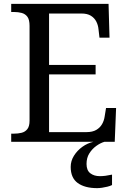

<svg xmlns="http://www.w3.org/2000/svg" viewBox="-20 -734 663 994"><path d="M38 0V-42H51Q73 -42 91.5 -46.5Q110 -51 121.5 -65.5Q133 -80 133 -109V-600Q133 -632 122 -647Q111 -662 92.5 -667Q74 -672 51 -672H38V-714H542L547 -539H495L490 -582Q488 -604 478.5 -622.5Q469 -641 450.5 -652.5Q432 -664 402 -664H234V-398H475V-349H234V-50H427Q459 -50 478.5 -61.5Q498 -73 508.5 -91.5Q519 -110 522 -132L529 -175H581L574 0ZM483 240Q419 240 382.5 213.5Q346 187 346 130Q346 99 363 72Q380 45 406.5 26Q433 7 464 0H521Q500 6 478.5 21.5Q457 37 442.5 60Q428 83 428 115Q428 148 447.5 163Q467 178 497 178Q511 178 526.5 176Q542 174 560 170V224Q550 229 536 232.5Q522 236 508 238Q494 240 483 240Z"/></svg>

Font: Noto Serif Thai
Style: Regular
Weight: 400
Designer: Monotype Design Team
Foundry: Monotype Imaging Inc.
Version: Version 2.001